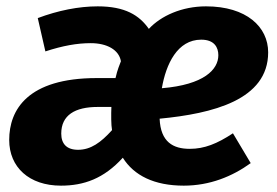

<svg xmlns="http://www.w3.org/2000/svg" viewBox="-20 -568 873 605"><path d="M288 -548C228 -548 163 -535 99 -511L123 -406C178 -424 223 -432 266 -432C317 -432 355 -411 361 -375C357 -364 350 -349 344 -322H285C67 -322 9 -222 9 -127C9 -41 72 17 172 17C244 17 307 -5 367 -71C402 -15 466 17 559 17C641 17 712 -12 770 -54L714 -148C664 -115 624 -99 578 -99C526 -99 486 -120 483 -194C650 -210 825 -253 825 -403C825 -483 757 -548 629 -548C553 -548 487 -518 449 -477C419 -520 374 -548 288 -548ZM614 -443C656 -443 668 -418 668 -394C668 -349 623 -301 490 -290C503 -366 539 -443 614 -443ZM331 -231C330 -208 330 -174 333 -158C298 -119 266 -96 226 -96C190 -96 173 -115 173 -147C173 -205 216 -231 288 -231Z"/></svg>

Font: Fira Sans
Style: Bold Italic
Weight: 700
Italic angle: -8°
Designer: bBox Type GmbH & Carrois Corporate GbR & Edenspiekermann AG
Foundry: bBox Type GmbH & Carrois Corporate GbR & Edenspiekermann AG
Version: Version 4.301;PS 004.301;hotconv 1.0.88;makeotf.lib2.5.64775